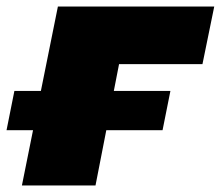

<svg xmlns="http://www.w3.org/2000/svg" viewBox="-32 -567 675 587"><path d="M332 -371 316 -289H489L465 -169H293L260 0H35L69 -169H-12L12 -289H93L145 -547H623L587 -371Z"/></svg>

Font: Montserrat Alternates Black
Style: Italic
Weight: 900
Italic angle: -11.3°
Designer: Julieta Ulanovsky
Foundry: Julieta Ulanovsky
Version: Version 7.200